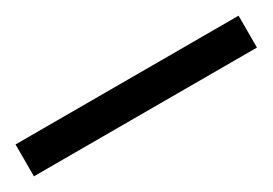

<svg xmlns="http://www.w3.org/2000/svg" viewBox="-15 -45 475 334"><g transform="rotate(-30 222.0 122.0)"><path d="M446 154H-2V90H446Z"/></g></svg>

Font: Noto Sans Wancho
Style: Regular
Weight: 400
Designer: Monotype Design Team
Foundry: Monotype Imaging Inc.
Version: Version 2.001; ttfautohint (v1.8.4.7-5d5b)